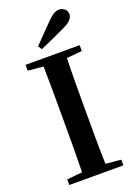

<svg xmlns="http://www.w3.org/2000/svg" viewBox="-180 -1046 783 1114"><g transform="rotate(-20 211.5 -488.5)"><path d="M165 -795C219 -818 271 -842 324 -867C372 -889 385 -913 385 -932C385 -956 365 -977 337 -977C315 -977 295 -966 262 -933C227 -897 188 -858 150 -818ZM379 -742H45V-706L140 -697C142 -596 142 -495 142 -395V-346C142 -244 142 -143 140 -44L45 -35V0H379V-35L284 -44C281 -144 281 -246 281 -346V-395C281 -497 281 -597 284 -697L379 -706Z"/></g></svg>

Font: Noto Serif CJK JP
Style: Bold
Weight: 700
Designer: Ryoko NISHIZUKA 西塚涼子 (kana & ideographs); Frank Grießhammer (Latin, Greek & Cyrillic); Wenlong ZHANG 张文龙 (bopomofo); San
Foundry: Adobe Systems Incorporated
Version: Version 1.000;PS 1;hotconv 16.6.53;makeotf.lib2.5.65590